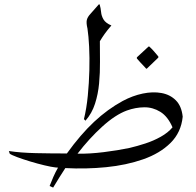

<svg xmlns="http://www.w3.org/2000/svg" viewBox="-20 -762 885 867"><path d="M483 -647Q464 -625 453 -609.5Q442 -594 431 -576Q431 -533 431.5 -483.5Q432 -434 427.5 -385.5Q423 -337 409 -293.5Q395 -250 366 -217L359 -224Q371 -273 376.5 -330Q382 -387 383.5 -444.5Q385 -502 382.5 -551Q380 -600 375 -633Q369 -658 372 -671.5Q375 -685 388.5 -699.5Q402 -714 426 -742H430Q435 -725 436.5 -707.5Q438 -690 447.5 -674Q457 -658 483 -647ZM282 -69Q344 -155 405 -212Q466 -269 534 -306Q579 -330 624.5 -339.5Q670 -349 709 -342Q748 -335 774 -309Q800 -283 805 -235Q798 -164 750 -116.5Q702 -69 626 -42.5Q550 -16 459 -7Q368 2 275 -3Q261 18 247.5 40Q234 62 220 85L204 78Q212 57 221 36.5Q230 16 242 -5Q236 -5 230 -6Q212 -8 180.5 -15.5Q149 -23 116 -33Q83 -43 57.5 -52.5Q32 -62 24 -68L20 -80Q73 -72 142 -70.5Q211 -69 282 -69ZM330 -68Q384 -67 448.5 -75Q513 -83 565 -94Q599 -102 636 -114Q673 -126 706 -144.5Q739 -163 759 -187Q738 -236 704 -257Q670 -278 631 -277.5Q592 -277 553 -263Q501 -244 442 -190.5Q383 -137 330 -68ZM640 -452Q639 -454 631 -462Q623 -470 613.5 -480.5Q604 -491 598 -498V-503L651 -552H654Q666 -541 675.5 -530Q685 -519 695 -507V-502L643 -452Z"/></svg>

Font: Bona Nova SC
Style: Italic
Weight: 400
Italic angle: -4°
Designer: Mateusz Machalski
Foundry: Capitalics
Version: Version 4.001; ttfautohint (v1.8.4.7-5d5b)